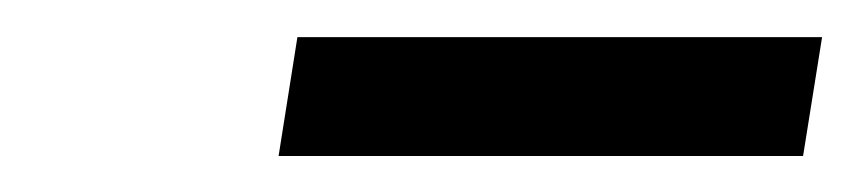

<svg xmlns="http://www.w3.org/2000/svg" viewBox="-20 -731 465 104"><path d="M415 -646.5H130.9L141.1 -710.9H425.3Z"/></svg>

Font: RobotoCondensed-Italic
Style: Italic
Weight: 400
Designer: Google
Version: Version 1.200311; 2013